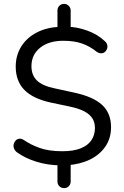

<svg xmlns="http://www.w3.org/2000/svg" viewBox="-20 -847 640 989"><path d="M310 122Q295 122 285.5 112Q276 102 276 88V-12L294 5Q224 4 166 -14.5Q108 -33 68 -62Q57 -70 52.5 -81.5Q48 -93 50.5 -104Q53 -115 60.5 -123Q68 -131 79 -132.5Q90 -134 104 -125Q137 -102 184 -85Q231 -68 301 -68Q359 -68 396 -83Q433 -98 451 -125Q469 -152 469 -188Q469 -216 456 -237Q443 -258 415 -273Q387 -288 340 -298L240 -319Q149 -339 105 -384.5Q61 -430 61 -504Q61 -562 89.5 -607.5Q118 -653 169 -679.5Q220 -706 288 -709L276 -695V-793Q276 -807 285.5 -817Q295 -827 310 -827Q324 -827 334 -817Q344 -807 344 -793V-695L331 -709Q378 -708 430.5 -689Q483 -670 520 -635Q530 -626 532.5 -615.5Q535 -605 531.5 -595.5Q528 -586 520.5 -579.5Q513 -573 501.5 -572.5Q490 -572 477 -581Q444 -608 403.5 -622.5Q363 -637 306 -637Q231 -637 186.5 -601Q142 -565 142 -506Q142 -460 170 -432.5Q198 -405 261 -392L362 -370Q460 -349 506 -306.5Q552 -264 552 -192Q552 -135 523 -92.5Q494 -50 444 -25.5Q394 -1 328 4L344 -13V88Q344 102 334.5 112Q325 122 310 122Z"/></svg>

Font: Nunito
Style: Regular
Weight: 400
Designer: Vernon Adams
Foundry: Vernon Adams
Version: Version 3.602